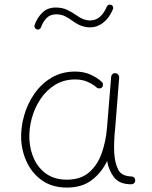

<svg xmlns="http://www.w3.org/2000/svg" viewBox="-20 -825 679 855"><path d="M277.3 -24.9Q339.4 -24.9 377 -57.6Q414.6 -90.3 433.1 -143.3Q451.7 -196.3 456.5 -255.9L475.1 -483.9Q476.1 -490.7 481.4 -495.4Q486.8 -500 494.1 -499Q501 -498.5 506.1 -492.4Q511.2 -486.3 510.7 -479L492.7 -251Q491.7 -238.8 490.2 -227.1Q486.8 -184.6 488.8 -143.1Q491.2 -101.1 505.9 -70.6Q520.5 -40 566.9 -39.1Q581.5 -37.1 582 -22Q582.5 -14.6 577.1 -9.5Q571.8 -4.4 564.5 -4.4Q511.7 -4.4 488 -35.2Q464.4 -65.9 457 -107.9Q432.6 -56.6 388.9 -23.2Q345.2 10.3 277.8 10.3Q214.8 10.3 170.4 -19.5Q126 -49.3 101.6 -98.6Q77.1 -147.9 74.2 -205.6Q72.3 -256.8 87.2 -309.8Q102.1 -362.8 133.1 -407.5Q164.1 -452.1 209.7 -479.2Q255.4 -506.3 314.5 -506.3Q353.5 -506.3 383.3 -492.7Q413.1 -479 433.6 -460Q438.5 -455.1 438.5 -447.3Q438.5 -439.5 433.1 -435.1Q428.2 -430.7 420.4 -431.4Q412.6 -432.1 408.2 -437.5Q393.1 -450.2 369.6 -460.7Q346.2 -471.2 314.9 -471.2Q264.6 -471.2 225.6 -447.3Q186.5 -423.3 160.2 -383.8Q133.8 -344.2 121.3 -297.4Q108.9 -250.5 110.8 -205.1Q113.3 -155.8 132.8 -114.7Q152.3 -73.7 188.7 -49.3Q225.1 -24.9 277.3 -24.9ZM144 -693.8Q138.2 -696.3 135 -701.9Q131.8 -707.5 133.8 -712.9Q145 -745.6 168.5 -768.6Q191.9 -791.5 228.5 -791.5Q257.3 -791.5 279.8 -780.8Q302.2 -770 321.3 -756.3Q351.6 -733.9 380.9 -733.9Q429.7 -733.9 455.6 -795.4Q458 -801.3 463.9 -803.5Q469.7 -805.7 475.1 -803.2Q481 -801.3 483.2 -795.2Q485.4 -789.1 482.9 -783.7Q466.3 -744.6 439.5 -723.9Q412.6 -703.1 380.9 -703.1Q341.8 -703.1 303.2 -731.9Q286.6 -744.6 269.3 -752.9Q252 -761.2 229.5 -761.2Q204.1 -761.2 187.7 -744.9Q171.4 -728.5 163.1 -704.1Q161.1 -698.2 155.5 -695.1Q149.9 -691.9 144 -693.8Z"/></svg>

Font: Mikhak-FD ExtraLight
Style: Regular
Weight: 200
Designer: Amin Abedi
Version: Version 3.2